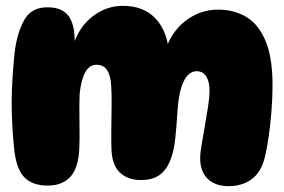

<svg xmlns="http://www.w3.org/2000/svg" viewBox="-20 -637 974 658"><path d="M546 -458Q556 -499 582 -532Q608 -565 645.5 -584.5Q683 -604 728 -604Q782 -604 824 -579Q866 -554 890 -497Q914 -440 914 -345Q914 -299 910 -251.5Q906 -204 900 -163.5Q894 -123 887 -96Q875 -47 842.5 -23Q810 1 763 1Q718 1 692 -24Q666 -49 666 -95Q666 -112 671 -141.5Q676 -171 682 -205Q688 -239 693 -271.5Q698 -304 698 -326Q698 -358 686.5 -375.5Q675 -393 654 -393Q626 -393 609 -357Q592 -321 588 -253Q585 -201 580.5 -161Q576 -121 566 -94Q553 -57 528.5 -38.5Q504 -20 463 -20Q418 -20 391 -45.5Q364 -71 362 -125Q361 -155 361.5 -196Q362 -237 362.5 -277Q363 -317 361 -343Q359 -380 346.5 -397.5Q334 -415 311 -415Q286 -415 272 -389Q258 -363 253 -316Q252 -293 252 -259Q252 -225 252.5 -191.5Q253 -158 252 -135Q250 -63 222 -32Q194 -1 144 -1Q88 -1 61 -32Q34 -63 28 -132Q24 -171 22 -210Q20 -249 20 -288Q20 -327 23 -371.5Q26 -416 30 -456Q38 -523 62.5 -567.5Q87 -612 142 -612Q192 -612 214 -583.5Q236 -555 236 -496Q236 -476 233 -459L230 -479Q250 -544 297 -580.5Q344 -617 401 -617Q474 -617 515 -571.5Q556 -526 560 -446Z"/></svg>

Font: DynaPuff
Style: Bold
Weight: 700
Designer: Toshi Omagari, Jennifer Daniel
Foundry: Google Fonts
Version: Version 2.000